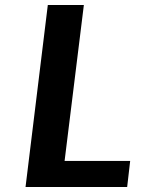

<svg xmlns="http://www.w3.org/2000/svg" viewBox="-20 -747 571 767"><path d="M82 0 171 -727H315L238 -104H500L488 0Z"/></svg>

Font: Expletus Sans
Style: Italic
Weight: 400
Italic angle: -7°
Designer: Jasper de Waard
Foundry: Designtown
Version: Version 7.500